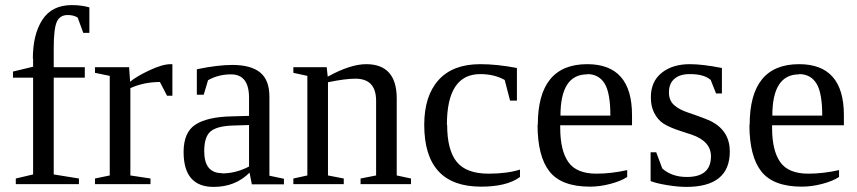

<svg xmlns="http://www.w3.org/2000/svg" viewBox="-20 -723 3367 754"><path d="M110 -493 109 -492Q109 -588 146.5 -645.5Q184 -703 262 -703Q300 -703 331 -694V-594H307L285 -654Q269 -664 246 -664Q215 -664 203 -637Q191 -610 191 -535V-459H313V-418H191V-38L290 -22V0H42V-22L110 -38V-418H31V-442L110 -461Z M491 -402Q516 -423 567 -447Q618 -471 650 -471H657V-347H636L608 -401Q546 -401 492 -377V-34L571 -22V0H353V-22L411 -34V-425L353 -437V-459H487Z M958 -340V-339Q958 -431 887 -431Q838 -431 797 -408L780 -351H753V-451Q835 -468 892 -468Q965 -468 1001.5 -438.5Q1038 -409 1038 -343V-33L1095 -21V1H969L960 -45Q904 11 819 11Q701 11 701 -126Q701 -204 748 -234Q795 -264 889 -266L958 -268ZM852 -43V-42Q906 -42 958 -69V-232L894 -230Q832 -228 807 -207Q782 -186 782 -129Q782 -43 852 -43Z M1457 -327Q1457 -414 1376 -414Q1335 -414 1268 -400V-34L1330 -22V0H1132V-22L1187 -34V-425L1132 -437V-459H1263L1267 -422Q1356 -471 1418 -471Q1538 -471 1538 -336V-34L1594 -22V0H1396V-22L1457 -34Z M1735 -233H1736Q1736 -134 1773.5 -87.5Q1811 -41 1899 -41Q1971 -41 2022 -57V-28Q1971 10 1869 10Q1646 10 1646 -233Q1646 -346 1702 -408.5Q1758 -471 1866 -471Q1932 -471 2010 -456V-328H1983L1962 -409Q1921 -432 1866 -432Q1735 -432 1735 -233Z M2091 -233H2092Q2092 -471 2286 -471Q2462 -471 2462 -271V-231H2180V-222Q2180 -132 2212 -86.5Q2244 -41 2322 -41Q2380 -41 2443 -55V-28Q2419 -12 2377.5 -1Q2336 10 2297 10Q2185 10 2138 -49.5Q2091 -109 2091 -233ZM2286 -432V-431Q2181 -431 2181 -269H2377Q2377 -357 2355 -394Q2332 -432 2286 -432Z M2690 -432H2688Q2650 -432 2628.5 -413.5Q2607 -395 2607 -360Q2607 -329 2626.5 -311Q2646 -293 2682 -281Q2753 -257 2776 -245Q2846 -207 2846 -128Q2846 11 2675 11Q2643 11 2600 4Q2557 -3 2535 -12V-125H2557L2581 -61Q2619 -28 2677 -28Q2772 -28 2772 -109Q2772 -168 2697 -194L2654 -208Q2608 -223 2585 -238Q2562 -253 2548 -282Q2536 -306 2536 -341Q2536 -403 2578.5 -437Q2621 -471 2689 -471Q2739 -471 2815 -456V-356H2792L2771 -409Q2745 -432 2690 -432Z M2923 -233H2924Q2924 -471 3118 -471Q3294 -471 3294 -271V-231H3012V-222Q3012 -132 3044 -86.5Q3076 -41 3154 -41Q3212 -41 3275 -55V-28Q3251 -12 3209.5 -1Q3168 10 3129 10Q3017 10 2970 -49.5Q2923 -109 2923 -233ZM3118 -432V-431Q3013 -431 3013 -269H3209Q3209 -357 3187 -394Q3164 -432 3118 -432Z"/></svg>

Font: Libra Serif Modern
Style: Regular
Weight: 400
Designer: Stefan Peev, Context Ltd
Foundry: Stefan Peev, Context Ltd
Version: Version 1.000